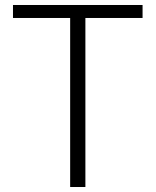

<svg xmlns="http://www.w3.org/2000/svg" viewBox="-20 -749 624 769"><path d="M261 0V-677H32V-729H551V-677H322V0Z"/></svg>

Font: Noto Sans TC Thin Light
Style: Regular
Weight: 300
Version: Version 2.004-H2;hotconv 1.0.118;makeotfexe 2.5.65603